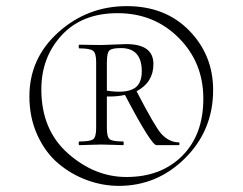

<svg xmlns="http://www.w3.org/2000/svg" viewBox="-20 -745 792 627"><path d="M394 -725Q520 -725 598 -645Q676 -565 676 -451Q676 -320 585 -229Q494 -138 368 -138Q315 -138 263.5 -157Q212 -176 170 -211.5Q128 -247 102 -304Q76 -361 76 -430Q76 -555 171 -640Q266 -725 394 -725ZM393 -167Q506 -167 575 -236Q644 -305 644 -423Q644 -541 563.5 -621.5Q483 -702 364 -702Q248 -702 181.5 -630Q115 -558 115 -453Q115 -321 202 -244Q289 -167 393 -167ZM565 -280Q566 -280 566 -275.5Q566 -271 565 -271H491Q474 -271 388 -435Q361 -429 329 -430V-327Q329 -298 338 -290.5Q347 -283 382 -283Q384 -283 384 -277Q384 -271 382 -271Q374 -271 350 -272Q326 -273 310 -273Q298 -273 272 -272Q246 -271 239 -271Q237 -271 237 -277Q237 -283 239 -283Q275 -283 284.5 -290.5Q294 -298 294 -327V-543Q294 -571 284 -579Q274 -587 239 -587Q237 -587 237 -593Q237 -599 239 -599Q248 -599 273 -598.5Q298 -598 310 -598Q323 -598 352 -599.5Q381 -601 392 -601Q481 -601 481 -536Q481 -476 426 -447Q485 -333 506 -309Q532 -280 565 -280ZM329 -449Q385 -440 414 -454Q443 -468 443 -512Q443 -588 375 -588Q346 -588 337.5 -580.5Q329 -573 329 -540Z"/></svg>

Font: Cormorant Upright Light
Style: Regular
Weight: 300
Designer: Christian Thalmann (Catharsis Fonts)
Foundry: Catharsis Fonts
Version: Version 3.302;PS 003.302;hotconv 1.0.88;makeotf.lib2.5.64775